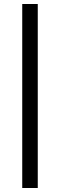

<svg xmlns="http://www.w3.org/2000/svg" viewBox="-20 -940 300 960"><path d="M91.2 0V-920H168.8V0Z"/></svg>

Font: Now Alt
Style: Regular
Weight: 400
Designer: Alfredo Marco Pradil
Foundry: Alfredo Marco Pradil
Version: Version 1.002;PS 001.002;hotconv 1.0.88;makeotf.lib2.5.64775